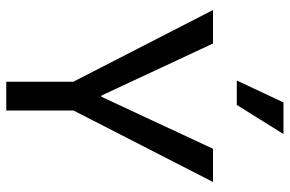

<svg xmlns="http://www.w3.org/2000/svg" viewBox="-176 -749 925 613"><g transform="rotate(90 286.5 -442.5)"><path d="M241 0V-214L12 -660H119L285 -304H289L455 -660H561L333 -215V0ZM315 -736H237L307 -885H408Z"/></g></svg>

Font: Bricolage Grotesque 28pt
Style: Regular
Weight: 400
Version: Version 1.001;gftools[0.9.33.dev8+g029e19f]